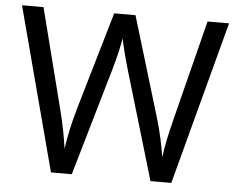

<svg xmlns="http://www.w3.org/2000/svg" viewBox="-51 -775 1032 836"><g transform="rotate(5 465.0 -357.0)"><path d="M917 -714H823L713 -279C697 -216 684 -157 678 -108C671 -154 658 -218 639 -280L508 -714H415L289 -283C272 -224 258 -160 251 -108C244 -158 233 -216 217 -278L106 -714H12L201 0H292L427 -465C445 -526 459 -591 461 -609C464 -591 480 -525 497 -468L636 0H727Z"/></g></svg>

Font: Noto Sans Gujarati UI
Style: Regular
Weight: 400
Designer: Jelle Bosma - Monotype Design Team, Universal Thirst
Foundry: Monotype Imaging Inc.
Version: Version 2.106